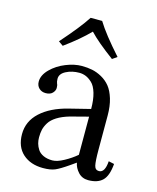

<svg xmlns="http://www.w3.org/2000/svg" viewBox="-102 -718 656 802"><g transform="rotate(15 226.0 -317.0)"><path d="M240.2 -645.5Q270.5 -595.7 341.3 -516.6L320.8 -502.4Q248 -556.2 214.4 -592.3Q171.9 -548.8 107.9 -502.4L87.9 -516.6Q159.7 -597.7 190.4 -645.5ZM291 -245.1 212.4 -224.6Q180.7 -215.3 159.4 -201.9Q138.2 -188.5 128.2 -172.4Q118.2 -156.2 114.7 -141.4Q111.3 -126.5 111.3 -107.4Q111.3 -94.2 114.7 -81.5Q118.2 -68.8 126.2 -56.4Q134.3 -43.9 150.6 -36.4Q167 -28.8 189.5 -28.8Q210 -28.8 239 -44.7Q268.1 -60.5 291 -80.1ZM355.5 12.2Q329.1 12.2 312.3 -6.1Q295.4 -24.4 291.5 -46.4L268.6 -30.3Q231.4 -4.4 211.9 3.9Q192.4 12.2 160.2 12.2Q106 12.2 72.5 -17.8Q39.1 -47.9 39.1 -102.5Q39.1 -158.2 82 -197.5Q125 -236.8 199.2 -255.4L291 -278.3Q291 -318.4 282.7 -346.4Q274.4 -374.5 260.3 -387.7Q246.1 -400.9 232.7 -406.2Q219.2 -411.6 204.6 -411.6Q173.3 -411.6 147.9 -398.7Q122.6 -385.7 122.6 -364.3Q122.6 -351.6 126 -343.8Q129.4 -337.9 129.4 -325.7Q129.4 -314 119.4 -303.5Q109.4 -293 89.8 -293Q72.3 -293 61 -304Q49.8 -314.9 49.8 -332.5Q49.8 -360.4 75.9 -386.5Q102.1 -412.6 138.7 -427.2Q175.3 -441.9 207.5 -441.9Q231.4 -441.9 252.2 -437.7Q272.9 -433.6 294.2 -421.9Q315.4 -410.2 330.6 -391.6Q345.7 -373 355.2 -341.8Q364.7 -310.5 364.7 -269.5V-122.6Q364.7 -71.8 368.9 -54Q373 -36.1 389.2 -36.1Q415 -36.1 418.5 -86.4L442.9 -81.1Q438.5 -28.8 417.2 -8.3Q396 12.2 355.5 12.2Z"/></g></svg>

Font: Libertinage
Style: f
Weight: 400
Designer: OSP
Foundry: OSP
Version: Version 1.0; 2008; OFL relea